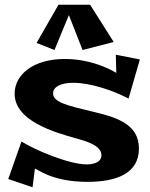

<svg xmlns="http://www.w3.org/2000/svg" viewBox="-20 -752 638 814"><path d="M471 -520 473 -443C473 -443 382 -502 255 -502C119 -502 42 -434 42 -355C42 -239 211 -191 304 -165C343 -154 410 -136 410 -94C410 -61 371 -55 348 -55C274 -55 132 -114 71 -152L15 7L118 42L128 -37C137 -37 198 19 351 19C476 19 569 -18 569 -122C569 -220 486 -252 380 -277C262 -305 205 -319 205 -356C205 -385 240 -401 291 -401C364 -401 461 -368 525 -334L573 -500ZM362 -732H228L135 -570L211 -540L272 -688L330 -540L462 -574Z"/></svg>

Font: Peralta
Style: Regular
Weight: 400
Designer: Astigmatic (AOETI)
Foundry: Astigmatic (AOETI)
Version: Version 1.000